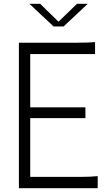

<svg xmlns="http://www.w3.org/2000/svg" viewBox="-20 -996 575 1016"><path d="M80 0V-770H391Q421 -770 441.5 -770.8Q462 -771.5 483 -773V-710H140V-428H432V-371H140V-60H405Q461 -60 497 -64V0ZM135.5 -976H192.5L289.5 -881L387.5 -976H444.5L316.5 -856H263.5Z"/></svg>

Font: Junction Light
Style: Regular
Weight: 300
Designer: Caroline Hadilaksono
Foundry: Caroline Hadilaksono, Tyler Finck, The League of Moveable Type
Version: Version 2.000; ttfautohint (v1.8.3)